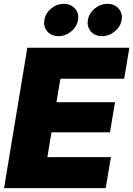

<svg xmlns="http://www.w3.org/2000/svg" viewBox="-20 -975 690 995"><path d="M1 0 121.6 -727.5H650.4L623.5 -566.9H293L272.5 -445.3H576.2L549.8 -289.1H246.6L225.6 -160.6H554.7L527.8 0ZM508.8 -787.6Q472.2 -787.6 450.9 -812Q429.7 -836.4 435.5 -871.1Q441.4 -906.2 470.7 -930.7Q500 -955.1 536.6 -955.1Q573.2 -955.1 594.7 -930.7Q616.2 -906.2 610.4 -871.1Q604.5 -836.4 574.7 -812Q544.9 -787.6 508.8 -787.6ZM282.7 -787.6Q246.6 -787.6 225.3 -812Q204.1 -836.4 210 -871.1Q215.3 -906.2 244.9 -930.7Q274.4 -955.1 310.5 -955.1Q347.2 -955.1 368.7 -930.7Q390.1 -906.2 384.3 -871.1Q378.4 -836.4 348.9 -812Q319.3 -787.6 282.7 -787.6Z"/></svg>

Font: Inter 16pt Black
Style: Italic
Weight: 900
Italic angle: -9.3988°
Version: Version 4.001;git-66647c0bb